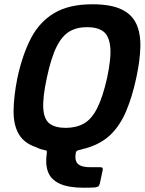

<svg xmlns="http://www.w3.org/2000/svg" viewBox="-20 -698 678 898"><path d="M61 -332Q85 -443 125 -519.5Q165 -596 234 -637Q303 -678 412 -678Q497 -678 546.5 -655Q596 -632 617 -587.5Q638 -543 636.5 -479Q635 -415 617 -332Q598 -244 569.5 -177Q541 -110 496 -67Q451 -24 380 -4Q372 -3 364 0Q356 3 348 4Q344 5 340 7.5Q336 10 335 15Q330 41 336 56Q342 71 359 77.5Q376 84 401 84H449Q464 84 460 99L447 160Q444 170 441 173Q438 176 428 178Q424 179 404.5 179.5Q385 180 371 180Q300 180 259 161Q218 142 204.5 105.5Q191 69 199 17Q200 9 197.5 7Q195 5 188 4Q182 3 172 0Q162 -3 150 -9Q93 -28 68 -70.5Q43 -113 43.5 -179Q44 -245 61 -332ZM199 -334Q179 -241 182.5 -190Q186 -139 212.5 -119.5Q239 -100 287 -100Q335 -100 371 -119.5Q407 -139 433.5 -190Q460 -241 481 -334Q501 -428 495.5 -479.5Q490 -531 463 -551Q436 -571 387 -571Q339 -571 304.5 -550.5Q270 -530 244.5 -479Q219 -428 199 -334Z"/></svg>

Font: Glory
Style: Bold Italic
Weight: 700
Italic angle: -12°
Version: Version 1.011